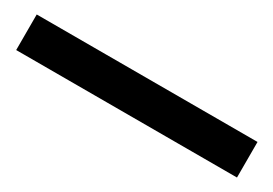

<svg xmlns="http://www.w3.org/2000/svg" viewBox="-11 -134 612 430"><g transform="rotate(30 295.5 81.0)"><path d="M10 127H581V35H10Z"/></g></svg>

Font: Hibana 45 SubMedium
Style: Regular
Weight: 500
Width: 6
Designer: pygmalion
Foundry: ybstudio
Version: Version 2021.007;FEAKit 1.0